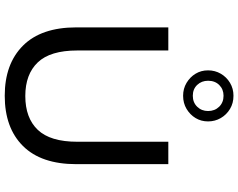

<svg xmlns="http://www.w3.org/2000/svg" viewBox="-120 -902 1030 831"><g transform="rotate(90 395.5 -487.0)"><path d="M395 8Q257 8 178 -71Q99 -150 99 -302V-700H199V-306Q199 -189 250.5 -135Q302 -81 396 -81Q491 -81 542.5 -135Q594 -189 594 -306V-700H691V-302Q691 -150 612.5 -71Q534 8 395 8ZM395 -764Q364 -764 339 -779Q314 -794 299.5 -818Q285 -842 285 -872Q285 -902 299.5 -927Q314 -952 339 -967Q364 -982 395 -982Q427 -982 452 -967Q477 -952 491.5 -927Q506 -902 506 -872Q506 -842 491.5 -818Q477 -794 452 -779Q427 -764 395 -764ZM395 -806Q424 -806 442.5 -825Q461 -844 461 -872Q461 -901 442.5 -920Q424 -939 395 -939Q367 -939 348.5 -920.5Q330 -902 330 -872Q330 -844 348 -825Q366 -806 395 -806Z"/></g></svg>

Font: MOST Montserrat Medium
Style: Regular
Weight: 500
Designer: Julieta Ulanovsky
Foundry: Julieta Ulanovsky
Version: Version 8.000;March 11, 2024;FontCreator 15.0.0.2926 64-bit